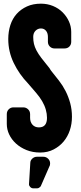

<svg xmlns="http://www.w3.org/2000/svg" viewBox="-20 -820 440 1046"><path d="M372 -184Q372 -145 360.5 -110.5Q349 -76 327 -49.5Q305 -23 272.5 -6Q240 11 199 11Q158 11 124.5 -2.5Q91 -16 67 -38Q43 -60 30 -87.5Q17 -115 17 -145V-198Q17 -214 27.5 -224.5Q38 -235 53 -235H107Q122 -235 133 -224.5Q144 -214 144 -198V-178Q144 -155 157 -140.5Q170 -126 192 -126Q236 -126 236 -178Q236 -200 229.5 -223Q223 -246 209.5 -269Q196 -292 176.5 -314.5Q157 -337 133 -365Q84 -416 54.5 -477.5Q25 -539 25 -607Q25 -648 36.5 -683.5Q48 -719 71 -744.5Q94 -770 127 -785Q160 -800 203 -800Q238 -800 268.5 -787.5Q299 -775 321 -753Q343 -731 355.5 -703.5Q368 -676 368 -646V-592Q368 -577 358 -566.5Q348 -556 331 -556H277Q262 -556 251.5 -566.5Q241 -577 241 -592V-619Q241 -640 230.5 -652.5Q220 -665 203 -665Q186 -665 173.5 -652.5Q161 -640 161 -619Q161 -598 165 -581Q169 -564 178.5 -545.5Q188 -527 205.5 -504Q223 -481 250 -448Q252 -444 254.5 -440.5Q257 -437 259 -434Q280 -408 301 -381Q322 -354 337.5 -323.5Q353 -293 362.5 -258Q372 -223 372 -184ZM252 80 204 190Q203 194 199 198Q197 200 192.5 203Q188 206 182 206H161Q152 206 145 199Q138 192 138 184L145 68Q145 54 156 44Q167 34 181 34H216Q231 34 242 44.5Q253 55 253 70Q253 73 252 80Z"/></svg>

Font: H.H. Samuel
Style: Regular
Weight: 900
Width: 1
Designer: deFharo
Foundry: deFharo
Version: Version 1.009